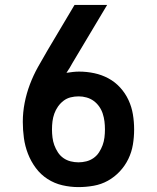

<svg xmlns="http://www.w3.org/2000/svg" viewBox="-20 -755 640 783"><path d="M300 8Q267 8 234.5 0.5Q202 -7 174 -25Q146 -43 126 -70Q106 -97 94 -128Q82 -159 77.5 -192Q73 -225 73 -258Q73 -297 80.5 -335.5Q88 -374 102 -411Q116 -448 135 -482Q154 -516 174 -550L284 -735H417L276 -499Q270 -488 264 -478Q258 -468 251 -458Q264 -460 277 -461.5Q290 -463 303 -463Q334 -463 364.5 -456.5Q395 -450 422 -435.5Q449 -421 470 -398Q491 -375 504 -347Q517 -319 522 -288.5Q527 -258 527 -227Q527 -196 522 -165.5Q517 -135 503.5 -107Q490 -79 468.5 -56Q447 -33 420 -18Q393 -3 362 2.5Q331 8 300 8ZM300 -93Q316 -93 332 -97Q348 -101 361.5 -110.5Q375 -120 384 -134Q393 -148 398.5 -163Q404 -178 406 -194.5Q408 -211 408 -227Q408 -244 406 -260Q404 -276 399 -291.5Q394 -307 384.5 -320.5Q375 -334 362 -343.5Q349 -353 333 -357.5Q317 -362 301 -362Q284 -362 268 -358Q252 -354 239 -344Q226 -334 216.5 -320.5Q207 -307 201.5 -291.5Q196 -276 194 -260Q192 -244 192 -227Q192 -211 194 -194.5Q196 -178 201.5 -163Q207 -148 216 -134Q225 -120 238.5 -110.5Q252 -101 268 -97Q284 -93 300 -93Z"/></svg>

Font: Iosevka Fixed Extended
Style: Bold
Weight: 700
Width: 7
Monospace: yes
Designer: Belleve Invis
Foundry: Belleve Invis
Version: Version 24.1.1; ttfautohint (v1.8.4)